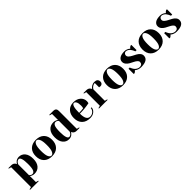

<svg xmlns="http://www.w3.org/2000/svg" viewBox="418 -2442 4384 4384"><g transform="rotate(-45 2610.0 -250.0)"><path d="M250 -400V-55Q285 -15 325 -15Q368 -15 391.5 -65Q415 -115 415 -250Q415 -480 340 -480Q313 -480 290.5 -460Q268 -440 259 -420ZM90 170V-470L30 -485V-500H120Q147 -500 168.5 -492.5Q190 -485 202 -473.5Q214 -462 222 -451Q230 -440 232 -432L235 -425Q237 -429 240 -435Q243 -441 255.5 -456.5Q268 -472 283.5 -484Q299 -496 325 -505.5Q351 -515 380 -515Q470 -515 527.5 -446Q585 -377 585 -250Q585 -122 525 -53.5Q465 15 365 15Q334 15 305 5Q276 -5 263 -15L250 -25V170L310 185V200H30V185Z M862.5 -61Q890 -5 930 -5Q970 -5 997.5 -61Q1025 -117 1025 -250Q1025 -383 997.5 -439Q970 -495 930 -495Q890 -495 862.5 -439Q835 -383 835 -250Q835 -117 862.5 -61ZM735.5 -444.5Q806 -515 930 -515Q1054 -515 1124.5 -444.5Q1195 -374 1195 -250Q1195 -126 1124.5 -55.5Q1054 15 930 15Q806 15 735.5 -55.5Q665 -126 665 -250Q665 -374 735.5 -444.5Z M1610 -100V-445Q1575 -485 1535 -485Q1492 -485 1468.5 -435Q1445 -385 1445 -250Q1445 -20 1520 -20Q1547 -20 1569.5 -40Q1592 -60 1601 -80ZM1550 -700H1680Q1770 -700 1770 -610V-30L1830 -15V0H1740Q1713 0 1691.5 -7.5Q1670 -15 1658 -26.5Q1646 -38 1638 -49Q1630 -60 1627 -68L1625 -75Q1623 -71 1620 -65Q1617 -59 1604.5 -43.5Q1592 -28 1576.5 -16Q1561 -4 1535 5.5Q1509 15 1480 15Q1390 15 1332.5 -54Q1275 -123 1275 -250Q1275 -378 1335 -446.5Q1395 -515 1495 -515Q1526 -515 1555 -505Q1584 -495 1597 -485L1610 -475V-670L1550 -685Z M2065 -250Q2105 -250 2140 -252.5Q2175 -255 2190 -258L2205 -260Q2215 -295 2215 -335Q2215 -418 2193 -456.5Q2171 -495 2140 -495Q2065 -495 2065 -250ZM2165 15Q2038 15 1966.5 -55.5Q1895 -126 1895 -250Q1895 -372 1962.5 -443.5Q2030 -515 2140 -515Q2249 -515 2314.5 -457.5Q2380 -400 2380 -315Q2380 -299 2377.5 -284Q2375 -269 2373 -262L2370 -255Q2225 -225 2065 -225Q2065 -10 2185 -10Q2244 -10 2287 -50Q2330 -90 2330 -140H2355Q2355 -78 2301.5 -31.5Q2248 15 2165 15Z M2800 -340V-480Q2764 -480 2733 -460Q2702 -440 2689 -420L2675 -400V-30L2735 -15V0H2455V-15L2515 -30V-470L2455 -485V-500H2545Q2572 -500 2593.5 -492.5Q2615 -485 2627 -473.5Q2639 -462 2647 -451Q2655 -440 2657 -432L2660 -425Q2662 -428 2666 -433.5Q2670 -439 2684 -453Q2698 -467 2714 -477.5Q2730 -488 2755.5 -496.5Q2781 -505 2809 -505Q2915 -505 2915 -410Q2915 -376 2894.5 -355.5Q2874 -335 2840 -335Z M3157.5 -61Q3185 -5 3225 -5Q3265 -5 3292.5 -61Q3320 -117 3320 -250Q3320 -383 3292.5 -439Q3265 -495 3225 -495Q3185 -495 3157.5 -439Q3130 -383 3130 -250Q3130 -117 3157.5 -61ZM3030.5 -444.5Q3101 -515 3225 -515Q3349 -515 3419.5 -444.5Q3490 -374 3490 -250Q3490 -126 3419.5 -55.5Q3349 15 3225 15Q3101 15 3030.5 -55.5Q2960 -126 2960 -250Q2960 -374 3030.5 -444.5Z M3805 15Q3763 15 3725.5 1.5Q3688 -12 3672 -26L3655 -40Q3646 -27 3632.5 -15.5Q3619 -4 3610 0L3600 5H3575V-165H3615Q3617 -159 3620.5 -148.5Q3624 -138 3638.5 -111Q3653 -84 3671 -64Q3689 -44 3719.5 -27Q3750 -10 3785 -10Q3826 -10 3848 -31Q3870 -52 3870 -90Q3870 -120 3840 -145.5Q3810 -171 3767.5 -191.5Q3725 -212 3682.5 -235.5Q3640 -259 3610 -296Q3580 -333 3580 -380Q3580 -440 3631.5 -477.5Q3683 -515 3790 -515Q3826 -515 3860 -501.5Q3894 -488 3910 -474L3926 -460Q3935 -473 3948.5 -484.5Q3962 -496 3972 -500L3981 -505H4006V-335H3966Q3964 -341 3960.5 -351.5Q3957 -362 3943 -389Q3929 -416 3912.5 -436Q3896 -456 3868.5 -473Q3841 -490 3810 -490Q3783 -490 3764 -470Q3745 -450 3745 -420Q3745 -387 3775 -360Q3805 -333 3847.5 -311.5Q3890 -290 3932.5 -267Q3975 -244 4005 -209Q4035 -174 4035 -130Q4035 15 3805 15Z M4307.5 -61Q4335 -5 4375 -5Q4415 -5 4442.5 -61Q4470 -117 4470 -250Q4470 -383 4442.5 -439Q4415 -495 4375 -495Q4335 -495 4307.5 -439Q4280 -383 4280 -250Q4280 -117 4307.5 -61ZM4180.5 -444.5Q4251 -515 4375 -515Q4499 -515 4569.5 -444.5Q4640 -374 4640 -250Q4640 -126 4569.5 -55.5Q4499 15 4375 15Q4251 15 4180.5 -55.5Q4110 -126 4110 -250Q4110 -374 4180.5 -444.5Z M4955 15Q4913 15 4875.5 1.5Q4838 -12 4822 -26L4805 -40Q4796 -27 4782.5 -15.5Q4769 -4 4760 0L4750 5H4725V-165H4765Q4767 -159 4770.5 -148.5Q4774 -138 4788.5 -111Q4803 -84 4821 -64Q4839 -44 4869.5 -27Q4900 -10 4935 -10Q4976 -10 4998 -31Q5020 -52 5020 -90Q5020 -120 4990 -145.5Q4960 -171 4917.5 -191.5Q4875 -212 4832.5 -235.5Q4790 -259 4760 -296Q4730 -333 4730 -380Q4730 -440 4781.5 -477.5Q4833 -515 4940 -515Q4976 -515 5010 -501.5Q5044 -488 5060 -474L5076 -460Q5085 -473 5098.5 -484.5Q5112 -496 5122 -500L5131 -505H5156V-335H5116Q5114 -341 5110.5 -351.5Q5107 -362 5093 -389Q5079 -416 5062.5 -436Q5046 -456 5018.5 -473Q4991 -490 4960 -490Q4933 -490 4914 -470Q4895 -450 4895 -420Q4895 -387 4925 -360Q4955 -333 4997.5 -311.5Q5040 -290 5082.5 -267Q5125 -244 5155 -209Q5185 -174 5185 -130Q5185 15 4955 15Z"/></g></svg>

Font: Yeseva One
Style: Regular
Weight: 400
Designer: Jovanny Lemonad
Foundry: Jovanny Lemonad
Version: Version 2.000